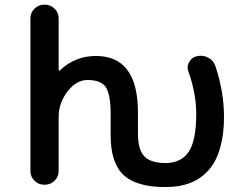

<svg xmlns="http://www.w3.org/2000/svg" viewBox="-20 -794 1040 804"><path d="M672.9 -10.7Q550.8 -10.7 497.1 -61.5Q443.4 -112.3 443.4 -225.6V-314.5Q443.4 -400.4 421.9 -430.7Q401.4 -459 346.7 -459Q299.8 -459 262.7 -411.1Q225.6 -362.3 225.6 -304.7V-78.1Q225.6 -53.7 208.5 -37.1Q191.4 -20.5 168 -20.5H165Q141.6 -20.5 124.5 -37.1Q107.4 -53.7 107.4 -78.1V-716.8Q107.4 -741.2 124.5 -757.8Q141.6 -774.4 165 -774.4H168Q191.4 -774.4 208.5 -757.8Q225.6 -741.2 225.6 -716.8V-501Q225.6 -499 227.1 -498.5Q228.5 -498 230.5 -499Q293.9 -559.6 381.8 -559.6Q557.6 -559.6 557.6 -323.2V-235.4Q557.6 -167 584.5 -139.2Q611.3 -111.3 672.9 -111.3Q737.3 -111.3 769.5 -157.2Q801.8 -204.1 801.8 -317.4Q801.8 -401.4 769.5 -493.2Q765.6 -502 765.6 -510.7Q765.6 -522.5 772.5 -534.2Q782.2 -553.7 803.7 -558.6H805.7Q813.5 -560.5 820.3 -560.5Q836.9 -560.5 851.6 -552.7Q874 -541 881.8 -517.6Q918 -410.2 918 -304.7Q918 -231.4 902.3 -176.8Q887.7 -122.1 856.4 -85Q794.9 -10.7 672.9 -10.7Z"/></svg>

Font: Rounded Mgen+ 1m medium
Style: Regular
Weight: 500
Designer: [Source Han Sans]
Ryoko NISHIZUKA  (kana & ideographs); Paul D. Hunt (Latin, Greek & Cyrillic); Wenlong ZHANG  (bopomofo
Version: Version 1.059.20150602